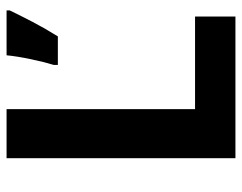

<svg xmlns="http://www.w3.org/2000/svg" viewBox="-98 -656 754 599"><g transform="rotate(-90 279.5 -357.0)"><path d="M85 0V-714H238V-126H527V0ZM546 -704Q530 -671 510 -632.5Q490 -594 465 -554H376V-567Q385 -596 394 -639Q403 -682 406 -714H546Z"/></g></svg>

Font: Noto Sans Meetei Mayek
Style: Bold
Weight: 700
Designer: Monotype Design Team and Neelakash Kshetrimayum
Foundry: Monotype Imaging Inc.
Version: Version 2.002; ttfautohint (v1.8.4.7-5d5b)